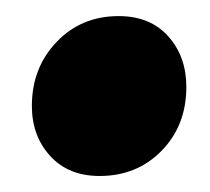

<svg xmlns="http://www.w3.org/2000/svg" viewBox="-20 -426 263 241"><path d="M105 -205.1Q65.9 -205.1 43 -230.2Q20 -255.4 20 -293Q20 -340.8 51 -373.3Q82 -405.8 128.9 -405.8Q168.5 -405.8 191.2 -380.4Q213.9 -355 213.9 -316.9Q213.9 -268.6 182.9 -236.8Q151.9 -205.1 105 -205.1Z"/></svg>

Font: Fira Sans Compressed Heavy
Style: Italic
Weight: 900
Width: 3
Italic angle: -8°
Designer: Carrois Corporate & Edenspiekermann AG
Foundry: Carrois Corporate GbR & Edenspiekermann AG
Version: Version 4.203;PS 004.203;hotconv 1.0.88;makeotf.lib2.5.64775